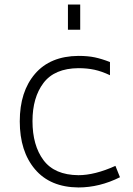

<svg xmlns="http://www.w3.org/2000/svg" viewBox="-20 -808 586 845"><path d="M67 0ZM67 -274Q67 -405 134 -483Q201 -561 325 -562Q367 -562 397.5 -555.5Q428 -549 464 -535V-477Q428 -494 396 -501Q364 -508 325 -508Q220 -507 171.5 -443Q123 -379 123 -275Q123 -168 171.5 -103Q220 -38 325 -37Q397 -37 488 -78L508 -28Q418 17 325 17Q201 16 134 -63Q67 -142 67 -274ZM279 -788H333V-677H279Z"/></svg>

Font: Biryani UltraLight
Style: Regular
Weight: 250
Designer: Dan Reynolds and Mathieu Réguer
Foundry: Dan Reynolds and Mathieu Réguer
Version: Version 1.003; ttfautohint (v1.1) -l 5 -r 5 -G 72 -x 0 -D la